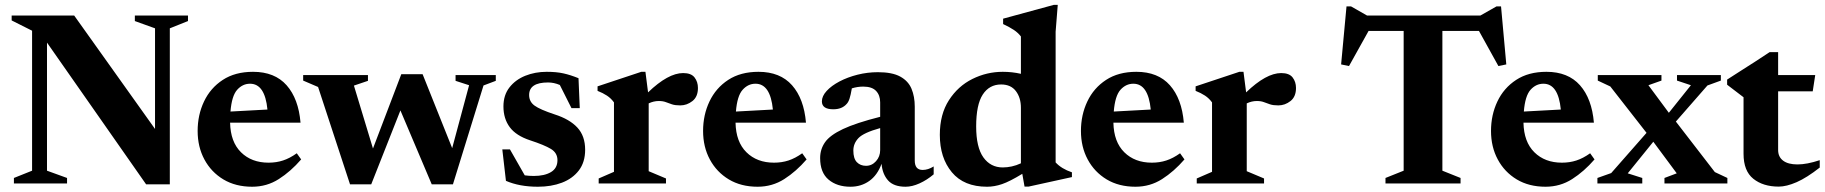

<svg xmlns="http://www.w3.org/2000/svg" viewBox="-20 -732 7280 766"><path d="M108 -51V-609.5L26.5 -650.5V-670H276L598.5 -217.5V-619L518 -648V-670H730V-648L657.5 -619V3.5H563L167.5 -562V-51L247.5 -22V0H35.5V-22Z M989.5 -445.5Q1076 -445.5 1123.5 -391.8Q1171 -338 1179 -242.5H898Q899.5 -166 941.5 -124.5Q983.5 -83 1051.5 -83Q1082.5 -83 1109.2 -91.8Q1136 -100.5 1164 -120.5L1181.5 -96Q1140 -48 1092.2 -17.5Q1044.5 13 986 13Q920 13 871.2 -16.2Q822.5 -45.5 795.5 -95.8Q768.5 -146 768.5 -209.5Q768.5 -273.5 794 -327.2Q819.5 -381 868.8 -413.2Q918 -445.5 989.5 -445.5ZM977.5 -398Q948 -398 926.2 -373.8Q904.5 -349.5 899.5 -287L1047 -295Q1037 -398 977.5 -398Z M1851.5 -392 1797.5 -409.5V-432.5H1958V-409.5L1909 -391L1787 3.5H1702.5L1577.5 -291.5L1461 3.5H1376.5L1249 -385L1189.5 -410.5V-432.5H1448V-409.5L1392 -390.5L1468 -139.5L1581 -436H1666L1784 -141Z M2161 -445.5Q2200 -445.5 2228 -439.2Q2256 -433 2288 -420L2293 -300.5H2260L2213.5 -393Q2190 -403 2166.5 -403Q2091 -403 2091 -353Q2091 -326.5 2112.5 -310.8Q2134 -295 2193 -275.5Q2252.5 -256.5 2283.5 -223Q2314.5 -189.5 2314.5 -134.5Q2314.5 -85 2289.5 -52.2Q2264.5 -19.5 2222 -3.2Q2179.5 13 2126 13Q2052.5 13 1998.5 -10.5L1984 -136H2014.5L2073.5 -32.5Q2090.5 -30 2109.5 -30Q2152.5 -30 2178.2 -45.5Q2204 -61 2204 -93Q2204 -122 2178 -137.8Q2152 -153.5 2095.5 -172Q2039 -190.5 2013.8 -224.5Q1988.5 -258.5 1988.5 -307.5Q1988.5 -352.5 2012.5 -383.2Q2036.5 -414 2075.8 -429.8Q2115 -445.5 2161 -445.5Z M2705.5 -440.5Q2737.5 -440.5 2751 -423Q2764.5 -405.5 2764.5 -381Q2764.5 -346 2742.5 -328.8Q2720.5 -311.5 2694 -311.5Q2673.5 -311.5 2660.8 -315.8Q2648 -320 2636.5 -324.5Q2625 -329 2608.5 -329Q2587.5 -329 2568 -319.5V-49L2637 -20V0H2368.5V-20L2429.5 -46.5V-323.5Q2417.5 -340 2401.5 -350.5Q2385.5 -361 2364 -369.5V-387.5L2538.5 -445.5H2555L2565.5 -363.5Q2645.5 -440.5 2705.5 -440.5Z M3006 -445.5Q3092.5 -445.5 3140 -391.8Q3187.5 -338 3195.5 -242.5H2914.5Q2916 -166 2958 -124.5Q3000 -83 3068 -83Q3099 -83 3125.8 -91.8Q3152.5 -100.5 3180.5 -120.5L3198 -96Q3156.5 -48 3108.8 -17.5Q3061 13 3002.5 13Q2936.5 13 2887.8 -16.2Q2839 -45.5 2812 -95.8Q2785 -146 2785 -209.5Q2785 -273.5 2810.5 -327.2Q2836 -381 2885.2 -413.2Q2934.5 -445.5 3006 -445.5ZM2994 -398Q2964.5 -398 2942.8 -373.8Q2921 -349.5 2916 -287L3063.5 -295Q3053.5 -398 2994 -398Z M3593 13Q3545.5 13 3523 -12.2Q3500.5 -37.5 3497 -78.5Q3480.5 -33 3448 -10Q3415.5 13 3373 13Q3319.5 13 3285.8 -15.2Q3252 -43.5 3252 -101.5Q3252 -136.5 3271.5 -164.5Q3291 -192.5 3342.8 -217Q3394.5 -241.5 3491.5 -266V-323.5Q3491.5 -352 3475.2 -369.2Q3459 -386.5 3424 -386.5Q3401 -386.5 3378.5 -379.5Q3374 -352.5 3369.2 -338.2Q3364.5 -324 3357.5 -317Q3339 -296 3304.5 -296Q3259 -296 3259 -327.5Q3259 -348.5 3278 -369.2Q3297 -390 3329.2 -407Q3361.5 -424 3401.2 -434Q3441 -444 3482.5 -444Q3539.5 -444 3571.5 -426.5Q3603.5 -409 3616.5 -378Q3629.5 -347 3629.5 -306.5V-91.5Q3629.5 -54 3661 -54Q3682.5 -54 3705 -68V-36.5Q3678.5 -14 3648.8 -0.5Q3619 13 3593 13ZM3384.5 -131.5Q3384.5 -99.5 3398.5 -85Q3412.5 -70.5 3435 -70.5Q3458.5 -70.5 3475 -89Q3491.5 -107.5 3491.5 -133V-221Q3425 -202.5 3404.8 -181Q3384.5 -159.5 3384.5 -131.5Z M4067.5 12.5 4058.5 -38.5Q4008.5 -8 3977.8 2.5Q3947 13 3918 13Q3825.5 13 3777.5 -44.8Q3729.5 -102.5 3729.5 -194Q3729.5 -276 3765.8 -332.2Q3802 -388.5 3859.5 -417Q3917 -445.5 3980.5 -445.5Q4018 -445.5 4053 -437.5V-586.5Q4041.5 -601.5 4025 -612.5Q4008.5 -623.5 3982 -636V-657.5L4184 -712.5H4200L4191.5 -605.5V-84Q4215 -58.5 4256.5 -44.5V-25.5L4083.5 12.5ZM4053 -302Q4053 -342 4033 -368.5Q4013 -395 3974 -395Q3927 -395 3900.8 -354.8Q3874.5 -314.5 3874.5 -227.5Q3874.5 -144.5 3903.2 -104.2Q3932 -64 3980.5 -64Q3998 -64 4016.5 -68Q4035 -72 4053 -80.5Z M4513.5 -445.5Q4600 -445.5 4647.5 -391.8Q4695 -338 4703 -242.5H4422Q4423.5 -166 4465.5 -124.5Q4507.5 -83 4575.5 -83Q4606.5 -83 4633.2 -91.8Q4660 -100.5 4688 -120.5L4705.5 -96Q4664 -48 4616.2 -17.5Q4568.5 13 4510 13Q4444 13 4395.2 -16.2Q4346.5 -45.5 4319.5 -95.8Q4292.5 -146 4292.5 -209.5Q4292.5 -273.5 4318 -327.2Q4343.5 -381 4392.8 -413.2Q4442 -445.5 4513.5 -445.5ZM4501.5 -398Q4472 -398 4450.2 -373.8Q4428.5 -349.5 4423.5 -287L4571 -295Q4561 -398 4501.5 -398Z M5091.5 -440.5Q5123.5 -440.5 5137 -423Q5150.5 -405.5 5150.5 -381Q5150.5 -346 5128.5 -328.8Q5106.5 -311.5 5080 -311.5Q5059.5 -311.5 5046.8 -315.8Q5034 -320 5022.5 -324.5Q5011 -329 4994.5 -329Q4973.5 -329 4954 -319.5V-49L5023 -20V0H4754.5V-20L4815.5 -46.5V-323.5Q4803.5 -340 4787.5 -350.5Q4771.5 -361 4750 -369.5V-387.5L4924.5 -445.5H4941L4951.5 -363.5Q5031.5 -440.5 5091.5 -440.5Z M5807 -22V0H5507.5V-22L5580 -51V-608.5H5440L5362 -468.5L5330.5 -475L5352 -706.5H5370L5434 -670H5886L5950.5 -706.5H5968.5L5989.5 -475L5958 -468.5L5880.5 -608.5H5734.5V-51Z M6149.5 -445.5Q6236 -445.5 6283.5 -391.8Q6331 -338 6339 -242.5H6058Q6059.5 -166 6101.5 -124.5Q6143.5 -83 6211.5 -83Q6242.5 -83 6269.2 -91.8Q6296 -100.5 6324 -120.5L6341.5 -96Q6300 -48 6252.2 -17.5Q6204.5 13 6146 13Q6080 13 6031.2 -16.2Q5982.5 -45.5 5955.5 -95.8Q5928.5 -146 5928.5 -209.5Q5928.5 -273.5 5954 -327.2Q5979.5 -381 6028.8 -413.2Q6078 -445.5 6149.5 -445.5ZM6137.5 -398Q6108 -398 6086.2 -373.8Q6064.5 -349.5 6059.5 -287L6207 -295Q6197 -398 6137.5 -398Z M6821.5 -45.5 6871.5 -22V0H6620.5V-22L6669.5 -40.5L6576 -166.5L6474 -40.5L6532 -22V0H6353V-22L6408 -41.5L6549 -202L6404.5 -387L6354.5 -410.5V-432.5H6608.5V-410.5L6556.5 -392L6638 -282L6726 -392L6670.5 -410.5V-432.5H6845.5V-410.5L6792 -391L6666 -247Z M7074 -133.5Q7074 -106 7094 -91Q7114 -76 7151 -76Q7189 -76 7240 -93V-63.5Q7188.5 -23 7147.8 -5.2Q7107 12.5 7076.5 12.5Q7014 12.5 6975 -18.8Q6936 -50 6936 -118.5V-344L6870.5 -394V-414.5Q6894.5 -430 6925 -449.5Q6955.5 -469 6986 -488.5Q7016.5 -508 7040 -524H7074V-432.5H7222L7212 -367.5H7074Z"/></svg>

Font: Newsreader Text
Style: Bold
Weight: 700
Designer: Hugues Gentile
Foundry: Production Type
Version: Version 1.001